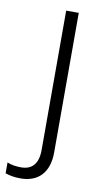

<svg xmlns="http://www.w3.org/2000/svg" viewBox="-140 -574 461 856"><g transform="rotate(10 90.5 -146.0)"><path d="M17 240C98 240 145 190 145 100V-532H88V99C88 163 59 191 11 191C-12 191 -32 188 -52 180V229C-35 235 -13 240 17 240Z"/></g></svg>

Font: Noto Sans Devanagari UI Light
Style: Regular
Weight: 300
Designer: Jelle Bosma - Monotype Design Team
Foundry: Monotype Imaging Inc.
Version: Version 2.004